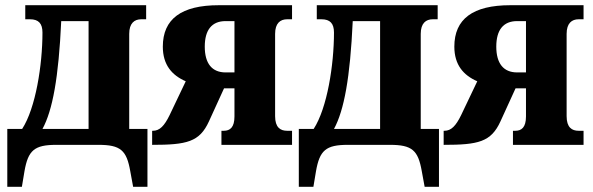

<svg xmlns="http://www.w3.org/2000/svg" viewBox="-20 -556 2278 737"><path d="M8 161H64L74 101C88 21 112 0 196 0H358C443 0 466 21 480 101L491 161H546V-61H476V-426C476 -467 496 -482 522 -482H541V-536H77V-482H95C128 -482 143 -466 143 -431C143 -307 117 -141 65 -61H8ZM143 -61C182 -133 205 -258 215 -475H320V-61Z M564 0C697 0 746 -11 782 -90L840 -217H880V-109C880 -67 863 -54 839 -54H830V0H1101V-54H1082C1056 -54 1036 -67 1036 -110V-426C1036 -467 1056 -482 1082 -482H1101V-536H820C676 -536 605 -483 605 -377C605 -307 640 -267 693 -244L631 -114C611 -73 593 -54 567 -54H564ZM846 -278C794 -278 766 -312 766 -377C766 -441 793 -475 846 -475H880V-278Z M1127 161H1183L1193 101C1207 21 1231 0 1315 0H1477C1562 0 1585 21 1599 101L1610 161H1665V-61H1595V-426C1595 -467 1615 -482 1641 -482H1660V-536H1196V-482H1214C1247 -482 1262 -466 1262 -431C1262 -307 1236 -141 1184 -61H1127ZM1262 -61C1301 -133 1324 -258 1334 -475H1439V-61Z M1683 0C1816 0 1865 -11 1901 -90L1959 -217H1999V-109C1999 -67 1982 -54 1958 -54H1949V0H2220V-54H2201C2175 -54 2155 -67 2155 -110V-426C2155 -467 2175 -482 2201 -482H2220V-536H1939C1795 -536 1724 -483 1724 -377C1724 -307 1759 -267 1812 -244L1750 -114C1730 -73 1712 -54 1686 -54H1683ZM1965 -278C1913 -278 1885 -312 1885 -377C1885 -441 1912 -475 1965 -475H1999V-278Z"/></svg>

Font: Noto Serif Condensed ExtraBold
Style: Regular
Weight: 800
Width: 3
Designer: Monotype Design Team
Foundry: Monotype Imaging Inc.
Version: Version 2.013